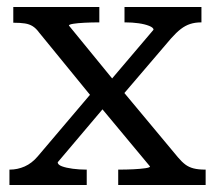

<svg xmlns="http://www.w3.org/2000/svg" viewBox="-20 -529 614 549"><path d="M568 0H318V-44H320Q341 -44 361.5 -45Q382 -46 395.5 -48Q409 -50 409 -53L260 -232L256 -235L91 -437Q83 -448 73.5 -454Q64 -460 51 -462Q38 -464 19 -464H18V-509H264V-465H262Q242 -465 222 -464Q202 -463 189.5 -461Q177 -459 177 -456L320 -281L324 -277L489 -79Q500 -66 510 -58.5Q520 -51 533.5 -47.5Q547 -44 567 -44H568ZM7 0V-44H8Q30 -44 50.5 -53Q71 -62 88 -82L245 -267L288 -234L145 -65Q145 -58 157 -53.5Q169 -49 188 -46.5Q207 -44 226 -44H228V0ZM322 -247 283 -284 419 -444Q419 -450 406.5 -455Q394 -460 376 -462.5Q358 -465 339 -465H336V-509H556V-465H555Q538 -465 524 -460.5Q510 -456 497 -446Q484 -436 469 -419Z"/></svg>

Font: Roboto Serif 28pt
Style: Regular
Weight: 400
Designer: Greg Gazdowicz
Foundry: Commercial Type
Version: Version 1.008